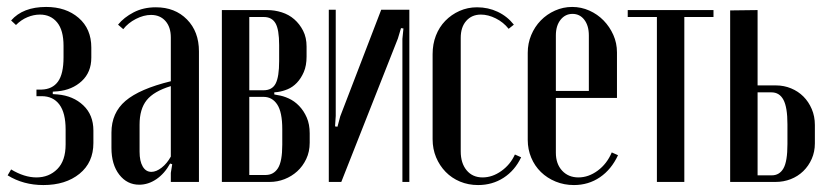

<svg xmlns="http://www.w3.org/2000/svg" viewBox="-20 -524 2400 553"><path d="M105 9Q47 9 2 -19L12 -36Q50 -13 85 -13Q121 -13 145 -37Q169 -61 169 -108V-151Q169 -199 151 -223Q133 -247 100 -247H85V-266H100Q131 -267 147 -289Q163 -311 163 -359V-392Q163 -437 144.5 -459.5Q126 -482 95 -482Q77 -482 59 -474.5Q41 -467 26 -452L12 -465Q46 -504 113 -504Q170 -504 206.5 -472.5Q243 -441 243 -387V-358Q243 -316 215.5 -290.5Q188 -265 146 -261L132 -260V-253L146 -252Q191 -248 220 -220.5Q249 -193 249 -148V-112Q249 -56 209 -23.5Q169 9 105 9Z M301 -142Q301 -199 341.5 -233.5Q382 -268 472 -290V-416Q472 -446 456.5 -463.5Q441 -481 415 -481Q394 -481 371.5 -469.5Q349 -458 335 -440L320 -453Q337 -474 365 -488.5Q393 -503 429 -503Q484 -503 518.5 -468Q553 -433 553 -376V0H472V-26L476 -51L470 -53Q454 -24 430.5 -8Q407 8 381 8Q346 8 323.5 -21Q301 -50 301 -98ZM416 -29Q430 -29 445.5 -41Q461 -53 472 -73V-276Q423 -261 402.5 -235.5Q382 -210 382 -165V-87Q382 -60 391 -44.5Q400 -29 416 -29Z M863 -361Q863 -335 855 -316.5Q847 -298 835 -285.5Q823 -273 808.5 -267Q794 -261 780 -259L770 -258V-252L780 -250Q795 -248 811.5 -240.5Q828 -233 841.5 -219Q855 -205 863.5 -185.5Q872 -166 872 -140V-113Q872 -87 862 -66Q852 -45 836 -30.5Q820 -16 799.5 -8Q779 0 757 0H619V-495H750Q771 -495 791.5 -488.5Q812 -482 827.5 -468.5Q843 -455 853 -435.5Q863 -416 863 -390ZM739 -264Q764 -264 774 -283.5Q784 -303 784 -348V-394Q784 -439 773.5 -457Q763 -475 740 -475H698V-264ZM793 -152Q793 -201 778.5 -223Q764 -245 739 -245H698V-20H745Q768 -20 780.5 -39.5Q793 -59 793 -107Z M1159 -496V0H1139V-412L1142 -442L1135 -443L1126 -413L963 0H927V-496H947V-190L945 -160L952 -159L960 -189L1078 -496Z M1226 -368Q1226 -397 1235.5 -421.5Q1245 -446 1262.5 -464Q1280 -482 1303.5 -492.5Q1327 -503 1354 -503Q1386 -503 1413.5 -490Q1441 -477 1460 -453L1445 -441Q1430 -460 1408 -471Q1386 -482 1365 -482Q1339 -482 1323 -464Q1307 -446 1307 -415V-88Q1307 -54 1324 -33.5Q1341 -13 1370 -13Q1398 -13 1424 -31.5Q1450 -50 1463 -79L1481 -71Q1463 -33 1430.5 -12Q1398 9 1357 9Q1329 9 1305 -1Q1281 -11 1263.5 -29Q1246 -47 1236 -71Q1226 -95 1226 -123Z M1500 -372Q1500 -399 1510 -423Q1520 -447 1537.5 -465Q1555 -483 1578.5 -493.5Q1602 -504 1628 -504Q1654 -504 1677.5 -493.5Q1701 -483 1718.5 -465Q1736 -447 1746.5 -423.5Q1757 -400 1757 -373V-242H1581V-84Q1581 -52 1599 -32.5Q1617 -13 1646 -13Q1675 -13 1701.5 -32.5Q1728 -52 1742 -85L1760 -77Q1741 -36 1708 -13.5Q1675 9 1633 9Q1605 9 1580.5 -1Q1556 -11 1538 -28.5Q1520 -46 1510 -70Q1500 -94 1500 -121ZM1676 -262V-422Q1676 -450 1663 -467Q1650 -484 1629 -484Q1608 -484 1594.5 -467Q1581 -450 1581 -422V-262Z M2035 -475H1951V0H1872V-475H1788V-495H2035Z M2215 -278Q2238 -278 2258.5 -269.5Q2279 -261 2294 -246Q2309 -231 2318 -210Q2327 -189 2327 -164V-111Q2327 -87 2318 -66.5Q2309 -46 2293.5 -31Q2278 -16 2257.5 -8Q2237 0 2214 0H2083V-494L2162 -495V-278ZM2248 -166Q2248 -215 2236.5 -236.5Q2225 -258 2202 -258H2162V-19H2203Q2225 -19 2236.5 -39Q2248 -59 2248 -109Z"/></svg>

Font: Moniqa SemBd Narrow Heading
Style: Regular
Weight: 600
Width: 4
Designer: Rajesh Rajput
Foundry: Rajesh Rajput
Version: Version 1.000